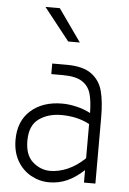

<svg xmlns="http://www.w3.org/2000/svg" viewBox="-57 -851 606 905"><g transform="rotate(5 246.5 -398.0)"><path d="M35 0ZM428 -313V0H374V-59Q334 -22 294.5 -4.5Q255 13 210 13Q164 13 123.5 -9.5Q83 -32 59 -74Q35 -116 35 -173Q35 -262 91.5 -312Q148 -362 240 -362Q272 -362 308 -353.5Q344 -345 374 -329Q373 -388 362.5 -422.5Q352 -457 321.5 -476.5Q291 -496 230 -496H176V-546H245Q322 -546 362 -516.5Q402 -487 415 -437.5Q428 -388 428 -313ZM374 -115V-277Q316 -308 240 -308Q178 -308 134.5 -277Q91 -246 91 -173Q91 -105 128 -73Q165 -41 210 -41Q250 -41 292 -59Q334 -77 374 -115ZM121 -809H189L297 -656H242Z"/></g></svg>

Font: Biryani ExtraLight
Style: Regular
Weight: 275
Designer: Dan Reynolds and Mathieu Reguer
Foundry: Dan Reynolds and Mathieu Reguer
Version: Version 1.004; ttfautohint (v1.1) -l 5 -r 5 -G 72 -x 0 -D la